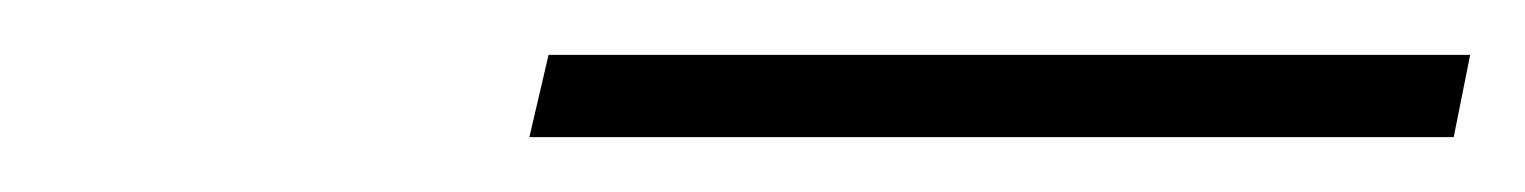

<svg xmlns="http://www.w3.org/2000/svg" viewBox="-20 -792 556 70"><path d="M180 -772H516L510 -742H173Z"/></svg>

Font: Taviraj ExtraLight
Style: Italic
Weight: 275
Italic angle: -12°
Designer: Katatrad Team
Foundry: CadsonDemak
Version: Version 1.001